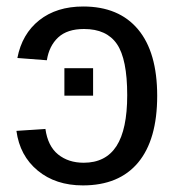

<svg xmlns="http://www.w3.org/2000/svg" viewBox="-20 -558 540 588"><path d="M369.6 -266.6Q369.6 -377 338.1 -423.1Q306.6 -469.2 237.3 -469.2Q186 -469.2 158.2 -443.4Q130.4 -417.5 123.5 -373.5L33.2 -380.4Q47.4 -454.1 100.3 -496.1Q153.3 -538.1 234.9 -538.1Q344.2 -538.1 402.8 -468Q461.4 -397.9 461.4 -264.6Q461.4 -130.4 403.1 -60.3Q344.7 9.8 233.9 9.8Q150.4 9.8 95.5 -35.6Q40.5 -81.1 30.3 -157.2L119.1 -163.1Q126.5 -110.4 158 -85Q189.5 -59.6 236.3 -59.6Q303.7 -59.6 336.7 -110.6Q369.6 -161.6 369.6 -266.6ZM177.2 -265.1V-349.1H265.1V-265.1Z"/></svg>

Font: Liberation Sans
Style: Regular
Weight: 400
Designer: Steve Matteson
Foundry: Ascender Corporation
Version: Version 2.00.1